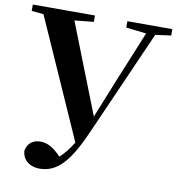

<svg xmlns="http://www.w3.org/2000/svg" viewBox="-89 -821 907 980"><g transform="rotate(10 365.0 -331.5)"><path d="M492 -708 597 -696 489 -433 408 -232 225 -698 324 -708V-741H2V-708L64 -702L338 -85C318 -52 296 -23 270 0C232 -40 200 -59 162 -59C130 -59 95 -43 89 3C94 53 133 78 181 78C279 78 338 -4 403 -151L644 -697L725 -708V-741H492Z"/></g></svg>

Font: Noto Serif CJK KR
Style: Bold
Weight: 700
Designer: Ryoko NISHIZUKA 西塚涼子 (kana & ideographs); Frank Grießhammer (Latin, Greek & Cyrillic); Wenlong ZHANG 张文龙 (bopomofo); San
Foundry: Adobe
Version: Version 2.001;hotconv 1.1.0;makeotfexe 2.6.0